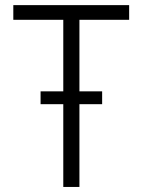

<svg xmlns="http://www.w3.org/2000/svg" viewBox="-20 -740 564 760"><path d="M230.5 -327.6H140.6V-378.4H230.5V-661.6H32.7V-719.7H491.2V-661.6H294.4V-378.4H384.3V-327.6H294.4V0H230.5Z"/></svg>

Font: Reddit Sans Light
Style: Regular
Weight: 300
Designer: Stephen Hutchings
Foundry: Reddit
Version: Version 1.013